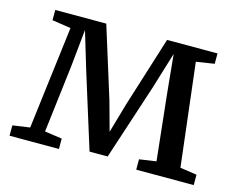

<svg xmlns="http://www.w3.org/2000/svg" viewBox="-81 -667 977 787"><g transform="rotate(15 407.0 -273.0)"><path d="M15.5 0V-44L88.5 -54.5L142.5 -491L63 -503V-546.5H279.5L373 -247L407.5 -122L443.5 -247L537.5 -546.5H751.5V-502.5L674.5 -490.5L726 -54.5L797 -44V0H553V-44L624.5 -54.5L594 -339.5L578.5 -498L530.5 -341L426 -22H349L249 -342L202 -498.5L186 -341L151.5 -54.5L225 -44V0Z"/></g></svg>

Font: Merriweather Text
Style: Regular
Weight: 400
Designer: Eben Sorkin
Foundry: Eben Sorkin
Version: Version 2.100; ttfautohint (v1.7.19-72a1) -l 8 -r 50 -G 200 